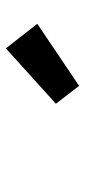

<svg xmlns="http://www.w3.org/2000/svg" viewBox="158 -1020 284 640"><g transform="rotate(-90 300.0 -700.0)"><path d="M333.8 -578.3 540.7 -717.7 458.8 -822.5 274.2 -655.7 333.8 -578.3Z"/></g></svg>

Font: Source Code Variable
Style: Italic
Weight: 400
Italic angle: -11°
Monospace: yes
Designer: Paul D. Hunt, Teo Tuominen
Foundry: Adobe Systems Incorporated
Version: Version 1.005;PS 1.0;hotconv 16.6.54;makeotf.lib2.5.65590